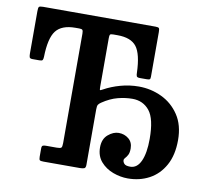

<svg xmlns="http://www.w3.org/2000/svg" viewBox="-83 -843 1031 945"><g transform="rotate(10 433.0 -370.0)"><path d="M169 -20.5V-61.5Q169 -73.5 174 -76.2Q179 -79 190 -79H244Q262 -79 266.5 -83.5Q271 -88 271 -106.5V-653.5Q271 -668 267.2 -672Q263.5 -676 251 -676H232Q164 -676 135.2 -639Q106.5 -602 104.5 -508Q104 -496.5 101 -492Q98 -487.5 85.5 -487.5H50.5Q37.5 -487.5 35.5 -494.8Q33.5 -502 33.5 -513V-723.5Q33.5 -741 37 -745.5Q40.5 -750 57.5 -750H619Q633.5 -750 636.8 -745.8Q640 -741.5 640 -726.5V-503Q640 -492 636 -489.8Q632 -487.5 621 -487.5H588Q574 -487.5 571.2 -493.2Q568.5 -499 568.5 -511Q565.5 -603.5 537.8 -639.8Q510 -676 442.5 -676H421.5Q408 -676 405.2 -672Q402.5 -668 402.5 -654.5V-412.5Q402.5 -395 404.8 -394.8Q407 -394.5 418 -400.5Q454 -420.5 498.8 -433Q543.5 -445.5 590.5 -445.5Q651 -445.5 704.8 -420Q758.5 -394.5 792 -344.2Q825.5 -294 825.5 -219Q825.5 -144 797.2 -93Q769 -42 721 -16.2Q673 9.5 614 9.5Q577 9.5 540 -4.2Q503 -18 478.2 -46.2Q453.5 -74.5 453.5 -117.5Q453.5 -159.5 479.5 -181.5Q505.5 -203.5 532.5 -203.5Q561 -203.5 582 -186.2Q603 -169 603 -138Q603 -117 597 -105.8Q591 -94.5 584.8 -88.2Q578.5 -82 578.5 -75.5Q578.5 -66.5 586 -58Q593.5 -49.5 616 -49.5Q650.5 -49.5 668.8 -89.8Q687 -130 687 -200.5Q687 -301 655 -340.8Q623 -380.5 569.5 -380.5Q534.5 -380.5 496.8 -370.8Q459 -361 420 -334.5Q410.5 -328 406.5 -321.8Q402.5 -315.5 402.5 -298.5V-21Q402.5 -6 394.8 -3Q387 0 373.5 0H192Q177.5 0 173.2 -3.2Q169 -6.5 169 -20.5Z"/></g></svg>

Font: Besley* Narrow Semi
Style: Regular
Weight: 600
Width: 4
Designer: Owen Earl
Foundry: indestructible type*
Version: Version 3.000; ttfautohint (v1.8.3)